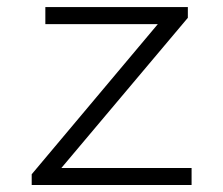

<svg xmlns="http://www.w3.org/2000/svg" viewBox="-20 -530 640 550"><path d="M70.8 0V-30.8L432.1 -460.9H109.9V-509.8H518.1V-479L155.8 -48.8H528.8V0Z"/></svg>

Font: Office Code Pro D Light
Style: Regular
Weight: 300
Designer: Nathan Rutzky & Paul D. Hunt
Foundry: Adobe Systems Incorporated
Version: Version 1.004;PS 001.004;hotconv 1.0.70;makeotf.lib2.5.58329